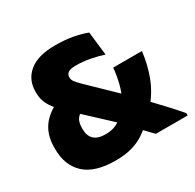

<svg xmlns="http://www.w3.org/2000/svg" viewBox="-147 -813 1001 987"><g transform="rotate(-30 353.0 -319.5)"><path d="M516.5 -0.5Q506.5 -10.5 493.5 -24.2Q480.5 -38 466.5 -52.5Q452.5 -67 440 -80.2Q427.5 -93.5 419 -102.5L393.5 -132.5L187.5 -324.5L157 -355Q122 -389 105.5 -420.8Q89 -452.5 89 -492.5V-497Q89 -568.5 141 -611Q193 -653.5 294 -653.5Q355.5 -653.5 401.2 -644.5Q447 -635.5 480.5 -622.5L496.5 -482.5Q461.5 -494.5 418.8 -502.5Q376 -510.5 336 -510.5Q303 -510.5 289.8 -501Q276.5 -491.5 276.5 -474.5V-473Q276.5 -459 286.8 -445.8Q297 -432.5 317.5 -412.5L491 -244.5L533 -200.5Q552 -181 569.2 -162.8Q586.5 -144.5 603 -127Q619.5 -109.5 636.2 -91.8Q653 -74 670 -55Q687 -36 705.5 -14.5V-0.5ZM271 15.5Q147.5 15.5 88.2 -39.5Q29 -94.5 29 -192V-200Q29 -266 57.8 -312.5Q86.5 -359 150.5 -392.5L247 -293.5Q223.5 -282.5 213 -264.5Q202.5 -246.5 202.5 -214V-208Q202.5 -169.5 224.8 -148.5Q247 -127.5 292 -127.5Q328.5 -127.5 354.2 -139.2Q380 -151 398.5 -170L447 -226.5Q469 -266.5 480.8 -311.5Q492.5 -356.5 497 -405H667.5Q658 -326.5 632 -259Q606 -191.5 555 -132L496.5 -76.5Q469.5 -48 437.2 -27.2Q405 -6.5 364.5 4.5Q324 15.5 271 15.5Z"/></g></svg>

Font: Anek Latin ExtraBold
Style: Regular
Weight: 800
Designer: Yesha Goshar
Foundry: Ek Type
Version: Version 1.003